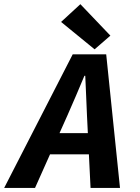

<svg xmlns="http://www.w3.org/2000/svg" viewBox="-63 -917 683 937"><path d="M-42.6 0 291.8 -651.8H455.3L522.6 0H378.9L361.5 -353.2Q359.4 -401.7 357.4 -449.4Q355.3 -497 353.1 -547.1H348.9Q328.3 -498.8 308.3 -450.9Q288.2 -403 266.1 -353.9L108 0ZM120.3 -163.8 144.8 -267.3H442.9L419.7 -163.8ZM398.7 -676.3 235.1 -809.9 329.2 -896.6 475.7 -743.1Z"/></svg>

Font: SourceCodeVF
Style: Italic
Weight: 200
Italic angle: -11°
Monospace: yes
Designer: Paul D. Hunt, Teo Tuominen
Foundry: Adobe
Version: Version 1.026;hotconv 1.1.0;makeotfexe 2.6.0